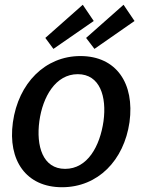

<svg xmlns="http://www.w3.org/2000/svg" viewBox="-20 -775 597 805"><path d="M240 10C391 10 500 -103 523 -263C545 -425 468 -540 317 -540C170 -540 57 -427 34 -262C12 -102 90 10 240 10ZM170 -616 204 -570 373 -687 327 -755ZM341 -616 376 -570 544 -687 498 -755ZM253 -67C159 -67 131 -163 145 -267C159 -369 213 -464 306 -464C399 -464 428 -370 414 -267C399 -162 347 -67 253 -67Z"/></svg>

Font: Cheyenne Sans Medium
Style: Italic
Weight: 500
Italic angle: -8.13011°
Designer: The Public Sans project authors (U.S. Web Design System), Libre Franklin designed by Pablo Impallari and Rodrigo Fuenzal
Foundry: The Cheyenne Sans Project Authors
Version: Version 2.007